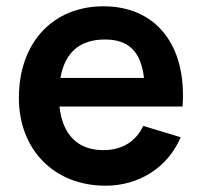

<svg xmlns="http://www.w3.org/2000/svg" viewBox="-20 -575 642 610"><path d="M560 -236.5C574 -431 476 -555 308.5 -555C149.5 -555 40 -441 40 -264C40 -100 151.5 15 315.5 15C419.5 15 512.5 -41 554 -139L435 -175C411.5 -125 367.5 -98 308.5 -98C226.5 -98 178.5 -147.5 169 -236.5ZM313.5 -449.5C388 -449.5 427.5 -412 437.5 -327.5H172C186 -407.5 232.5 -449.5 313.5 -449.5Z"/></svg>

Font: Hauora
Style: Bold
Weight: 700
Designer: Wayne Shih
Foundry: WCYS
Version: Version 1.001;hotconv 1.0.109;makeotfexe 2.5.65596